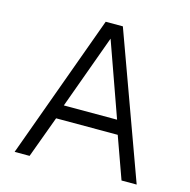

<svg xmlns="http://www.w3.org/2000/svg" viewBox="-106 -827 919 930"><g transform="rotate(15 353.5 -361.5)"><path d="M48 0H123L200 -209H509L584 0H660L397 -723H311ZM220 -279 355 -650 487 -279Z"/></g></svg>

Font: United Sans Light
Style: Regular
Weight: 300
Designer: Pablo Impallari, Rodrigo Fuenzalida (Modified by Dan O. Williams)
Version: Version 1.000;PS 001.000;hotconv 1.0.88;makeotf.lib2.5.64775